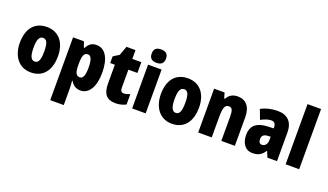

<svg xmlns="http://www.w3.org/2000/svg" viewBox="-87 -1407 3893 2278"><g transform="rotate(20 1859.0 -268.0)"><path d="M516 -278C516 -460 419 -563 277 -563C112 -563 35 -444 35 -278C35 -120 117 10 275 10C446 10 516 -123 516 -278ZM208 -277C208 -378 229 -426 276 -426C326 -426 343 -377 343 -278C343 -178 326 -127 276 -127C228 -127 208 -179 208 -277Z M903 -563C845 -563 812 -543 778 -482H769L744 -553H607V240H778V36C778 9 775 -23 772 -66H778C806 -17 845 10 904 10C1007 10 1076 -95 1076 -276C1076 -456 1012 -563 903 -563ZM843 -424C882 -424 903 -378 903 -275C903 -179 883 -134 843 -134C795 -134 778 -175 778 -263V-290C778 -384 796 -424 843 -424Z M1399 -133C1370 -133 1355 -151 1355 -187V-417H1469V-553H1355V-664H1241L1199 -548L1125 -501V-417H1184V-182C1184 -46 1237 10 1345 10C1399 10 1438 -2 1476 -21V-152C1448 -141 1423 -133 1399 -133Z M1639 -776C1581 -776 1549 -751 1549 -691C1549 -632 1583 -607 1639 -607C1696 -607 1730 -632 1730 -691C1730 -751 1698 -776 1639 -776ZM1725 -553H1554V0H1725Z M2297 -278C2297 -460 2200 -563 2058 -563C1893 -563 1816 -444 1816 -278C1816 -120 1898 10 2056 10C2227 10 2297 -123 2297 -278ZM1989 -277C1989 -378 2010 -426 2057 -426C2107 -426 2124 -377 2124 -278C2124 -178 2107 -127 2057 -127C2009 -127 1989 -179 1989 -277Z M2686 -563C2622 -563 2577 -536 2549 -484H2540L2520 -553H2388V0H2559V-250C2559 -370 2573 -417 2626 -417C2669 -417 2680 -379 2680 -306V0H2851V-360C2851 -493 2788 -563 2686 -563Z M3191 -563C3108 -563 3037 -545 2980 -513L3026 -391C3076 -418 3120 -432 3155 -432C3193 -432 3213 -410 3213 -364V-352L3135 -349C3003 -343 2932 -287 2932 -169C2932 -70 2979 10 3074 10C3150 10 3189 -16 3228 -73H3232L3262 0H3383V-363C3383 -496 3310 -563 3191 -563ZM3179 -245 3213 -247V-200C3213 -153 3184 -121 3148 -121C3120 -121 3104 -139 3104 -177C3104 -220 3127 -243 3179 -245Z M3663 0V-760H3492V0Z"/></g></svg>

Font: Noto Sans Condensed Black
Style: Regular
Weight: 900
Width: 3
Designer: Monotype Design Team
Foundry: Monotype Imaging Inc.
Version: Version 2.013